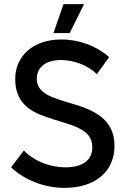

<svg xmlns="http://www.w3.org/2000/svg" viewBox="-20 -903 612 934"><path d="M389 -883H289L240 -742H319ZM293 11C443 11 537 -68 537 -194C537 -328 429 -370 327 -400C233 -428 159 -448 159 -520C159 -575 201 -611 277 -611C335 -611 405 -588 451 -542L511 -625C450 -679 367 -711 278 -711C145 -711 54 -634 54 -518C54 -406 123 -361 208 -333C324 -293 429 -281 429 -187C429 -123 382 -89 297 -89C226 -89 148 -117 96 -171L34 -89C99 -27 197 11 293 11Z"/></svg>

Font: Fixel Text Medium
Style: Regular
Weight: 500
Width: 4
Designer: AlfaBravo + MacPaw
Foundry: Kyrylo Tkachov, Marchela Mozhyna, Serhii Makarenko, Maria Weinstein, Zakhar Kryvoshyya
Version: Version 1.211